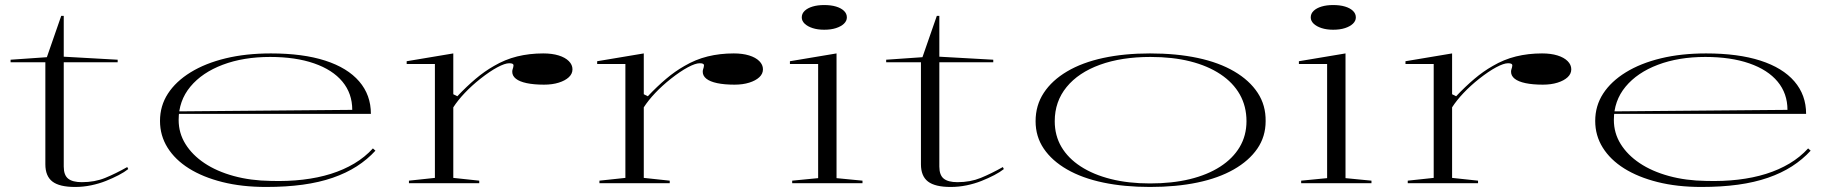

<svg xmlns="http://www.w3.org/2000/svg" viewBox="-20 -727 7267 762"><path d="M278 15Q216 15 188 -6.5Q160 -28 160 -75V-480H22V-490L166 -500L223 -664H233V-502L447 -490V-480H233V-66Q233 -32 250.5 -18Q268 -4 305 -4Q356 -4 397.5 -21Q439 -38 485 -64L489 -56Q474 -44 451 -32Q428 -20 400.5 -9Q373 2 341.5 8.5Q310 15 278 15Z M1055 -515Q1182 -515 1270.5 -486.5Q1359 -458 1405.5 -404Q1452 -350 1452 -275H689V-285L1378 -291Q1378 -356 1339 -403Q1300 -450 1226.5 -475.5Q1153 -501 1052 -501Q946 -501 864 -470Q782 -439 735.5 -383Q689 -327 689 -251Q689 -199 716 -155.5Q743 -112 791.5 -79.5Q840 -47 907.5 -28.5Q975 -10 1055 -9Q1122 -7 1182 -14Q1242 -21 1293 -37Q1344 -53 1386 -78Q1428 -103 1460 -138L1470 -129Q1438 -94 1396 -67Q1354 -40 1300.5 -21.5Q1247 -3 1181.5 6Q1116 15 1036 15Q940 15 862.5 -4.5Q785 -24 730 -58.5Q675 -93 645 -141Q615 -189 615 -247Q615 -307 646.5 -355.5Q678 -404 736.5 -440Q795 -476 875.5 -495.5Q956 -515 1055 -515Z M1603 0V-10L1706 -21V-473H1594V-484L1779 -515V-353L1795 -345Q1832 -384 1867.5 -414Q1903 -444 1940 -465Q1984 -491 2032.5 -503Q2081 -515 2136 -515Q2171 -515 2197 -507Q2223 -499 2237.5 -484.5Q2252 -470 2252 -452Q2252 -434 2237.5 -420.5Q2223 -407 2197.5 -399Q2172 -391 2139 -391Q2099 -391 2070.5 -397Q2042 -403 2027.5 -414.5Q2013 -426 2013 -442Q2013 -448 2014.5 -452Q2016 -456 2017 -460.5Q2018 -465 2018 -468Q2018 -476 2001 -476Q1984 -476 1954 -460Q1924 -444 1886 -414Q1852 -387 1824.5 -358Q1797 -329 1779 -301V-21L1882 -10V0Z M2359 0V-10L2462 -21V-473H2350V-484L2535 -515V-353L2551 -345Q2588 -384 2623.5 -414Q2659 -444 2696 -465Q2740 -491 2788.5 -503Q2837 -515 2892 -515Q2927 -515 2953 -507Q2979 -499 2993.5 -484.5Q3008 -470 3008 -452Q3008 -434 2993.5 -420.5Q2979 -407 2953.5 -399Q2928 -391 2895 -391Q2855 -391 2826.5 -397Q2798 -403 2783.5 -414.5Q2769 -426 2769 -442Q2769 -448 2770.5 -452Q2772 -456 2773 -460.5Q2774 -465 2774 -468Q2774 -476 2757 -476Q2740 -476 2710 -460Q2680 -444 2642 -414Q2608 -387 2580.5 -358Q2553 -329 2535 -301V-21L2638 -10V0Z M3251 -609Q3225 -609 3205 -615.5Q3185 -622 3173.5 -633Q3162 -644 3162 -658Q3162 -673 3173.5 -684Q3185 -695 3205 -701Q3225 -707 3251 -707Q3278 -707 3298 -701Q3318 -695 3329.5 -684Q3341 -673 3341 -658Q3341 -644 3329.5 -633Q3318 -622 3298 -615.5Q3278 -609 3251 -609ZM3124 0V-10L3227 -20V-473H3115V-484L3300 -515V-20L3403 -10V0Z M3753 15Q3691 15 3663 -6.5Q3635 -28 3635 -75V-480H3497V-490L3641 -500L3698 -664H3708V-502L3922 -490V-480H3708V-66Q3708 -32 3725.5 -18Q3743 -4 3780 -4Q3831 -4 3872.5 -21Q3914 -38 3960 -64L3964 -56Q3949 -44 3926 -32Q3903 -20 3875.5 -9Q3848 2 3816.5 8.5Q3785 15 3753 15Z M4544 -515Q4649 -515 4733.5 -497Q4818 -479 4878.5 -443.5Q4939 -408 4971.5 -358.5Q5004 -309 5003 -246Q5003 -185 4970 -137Q4937 -89 4876.5 -54.5Q4816 -20 4732 -2.5Q4648 15 4544 15Q4442 15 4358.5 -2.5Q4275 -20 4215 -54.5Q4155 -89 4122.5 -137Q4090 -185 4090 -246Q4090 -309 4122.5 -358.5Q4155 -408 4215 -443.5Q4275 -479 4358.5 -497Q4442 -515 4544 -515ZM4546 -501Q4431 -501 4345.5 -470Q4260 -439 4213 -381.5Q4166 -324 4166 -246Q4166 -189 4192.5 -144Q4219 -99 4269 -66.5Q4319 -34 4388.5 -16.5Q4458 1 4544 1Q4632 1 4702 -16Q4772 -33 4822.5 -65.5Q4873 -98 4900 -143.5Q4927 -189 4927 -246Q4927 -305 4900.5 -352Q4874 -399 4823.5 -432.5Q4773 -466 4703.5 -483.5Q4634 -501 4546 -501Z M5271 -609Q5245 -609 5225 -615.5Q5205 -622 5193.5 -633Q5182 -644 5182 -658Q5182 -673 5193.5 -684Q5205 -695 5225 -701Q5245 -707 5271 -707Q5298 -707 5318 -701Q5338 -695 5349.5 -684Q5361 -673 5361 -658Q5361 -644 5349.5 -633Q5338 -622 5318 -615.5Q5298 -609 5271 -609ZM5144 0V-10L5247 -20V-473H5135V-484L5320 -515V-20L5423 -10V0Z M5567 0V-10L5670 -21V-473H5558V-484L5743 -515V-353L5759 -345Q5796 -384 5831.5 -414Q5867 -444 5904 -465Q5948 -491 5996.5 -503Q6045 -515 6100 -515Q6135 -515 6161 -507Q6187 -499 6201.5 -484.5Q6216 -470 6216 -452Q6216 -434 6201.5 -420.5Q6187 -407 6161.5 -399Q6136 -391 6103 -391Q6063 -391 6034.5 -397Q6006 -403 5991.5 -414.5Q5977 -426 5977 -442Q5977 -448 5978.5 -452Q5980 -456 5981 -460.5Q5982 -465 5982 -468Q5982 -476 5965 -476Q5948 -476 5918 -460Q5888 -444 5850 -414Q5816 -387 5788.5 -358Q5761 -329 5743 -301V-21L5846 -10V0Z M6751 -515Q6878 -515 6966.5 -486.5Q7055 -458 7101.5 -404Q7148 -350 7148 -275H6385V-285L7074 -291Q7074 -356 7035 -403Q6996 -450 6922.5 -475.5Q6849 -501 6748 -501Q6642 -501 6560 -470Q6478 -439 6431.5 -383Q6385 -327 6385 -251Q6385 -199 6412 -155.5Q6439 -112 6487.5 -79.5Q6536 -47 6603.5 -28.5Q6671 -10 6751 -9Q6818 -7 6878 -14Q6938 -21 6989 -37Q7040 -53 7082 -78Q7124 -103 7156 -138L7166 -129Q7134 -94 7092 -67Q7050 -40 6996.5 -21.5Q6943 -3 6877.5 6Q6812 15 6732 15Q6636 15 6558.5 -4.5Q6481 -24 6426 -58.5Q6371 -93 6341 -141Q6311 -189 6311 -247Q6311 -307 6342.5 -355.5Q6374 -404 6432.5 -440Q6491 -476 6571.5 -495.5Q6652 -515 6751 -515Z"/></svg>

Font: Kalnia Expanded ExtraLight
Style: Regular
Weight: 250
Width: 7
Designer: Frida Medrano
Foundry: Frida Medrano
Version: Version 1.105